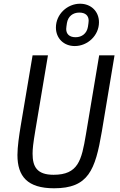

<svg xmlns="http://www.w3.org/2000/svg" viewBox="-20 -994 640 1026"><path d="M154.1 -698.2 90.9 -323.2C82 -269.2 73.2 -209.2 73.2 -165.8C73.2 -51.8 126.1 12.1 269.2 12.1C452.1 12.1 489 -84.2 524.1 -290.8L592 -698.2H509.9L438.9 -274.1C415.8 -137.1 398.1 -60 266 -60C176.8 -60 154.1 -104 154.1 -172.9C154.1 -198.2 157 -225.9 169 -297.9L236.2 -698.2ZM278.8 -846.9C278.8 -789.1 320.7 -747.9 379.6 -747.9C447.8 -747.9 508.9 -804 508.9 -875C508.9 -932.9 466.6 -974.1 407.7 -974.1C339.8 -974.1 278.8 -918 278.8 -846.9ZM333.8 -839.1C333.8 -845.9 335.9 -859 337.7 -871.1C343.8 -907 369.7 -926.8 403.8 -926.8C436.8 -926.8 453.8 -910.2 453.8 -883.2C453.8 -876.1 451.7 -862.9 449.9 -850.9C443.9 -815 417.6 -795.1 383.9 -795.1C350.9 -795.1 333.8 -812.1 333.8 -839.1Z"/></svg>

Font: Margiela Mono Italic Italic
Style: Regular
Weight: 400
Designer: Mike Abbink, Paul van der Laan, Pieter van Rosmalen
Foundry: Bold Monday
Version: Version 2.003 2021